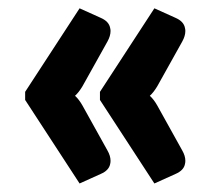

<svg xmlns="http://www.w3.org/2000/svg" viewBox="-20 -503 520 462"><path d="M238.5 -141Q246 -128 246 -116Q246 -112 245 -108Q242 -93 222.5 -84.5L171.5 -61.5L40.5 -262.5V-282L171.5 -483L222.5 -460Q242 -451.5 245 -436Q246 -432 246 -428.5Q246 -416.5 238.5 -403L178.5 -295.5Q169.5 -280.5 160.5 -272.5Q170 -264 178.5 -249ZM418.5 -141Q426 -128 426 -116Q426 -112 425 -108Q422 -93 402.5 -84.5L351.5 -61.5L220.5 -262.5V-282L351.5 -483L402.5 -460Q422 -451.5 425 -436Q426 -432 426 -428.5Q426 -416.5 418.5 -403L358.5 -295.5Q349.5 -280.5 340.5 -272.5Q350 -264 358.5 -249Z"/></svg>

Font: Lato
Style: Regular
Weight: 900
Designer: Lukasz Dziedzic with Adam Twardoch and Botio Nikoltchev
Foundry: tyPoland Lukasz Dziedzic
Version: Version 2.010; 2014-09-01; http://www.latofonts.com/; ttfaut